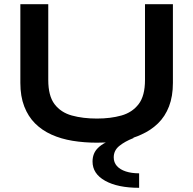

<svg xmlns="http://www.w3.org/2000/svg" viewBox="-20 -667 921 915"><path d="M643 228Q541 228 481 194.5Q421 161 421 103Q421 63 447 38Q462 23 484 12Q463 13 442 13Q381 13 326 4Q271 -5 225.5 -25.5Q180 -46 147 -79Q114 -112 95.5 -160Q77 -208 77 -272V-647H210V-286Q210 -210 240 -170.5Q270 -131 322.5 -116.5Q375 -102 442 -102Q507 -102 558.5 -116.5Q610 -131 640.5 -170.5Q671 -210 671 -286V-647H804V-272Q804 -208 785.5 -160Q767 -112 733 -79Q699 -46 654 -26Q635 -17 616 -11V-9Q575 7 548.5 28.5Q522 50 522 83Q522 107 537 124Q552 141 579.5 150Q607 159 643 159Z"/></svg>

Font: Syne Modified
Style: Bold
Weight: 700
Designer: Lucas Descroix
Foundry: Bonjour Monde
Version: Version 2.200